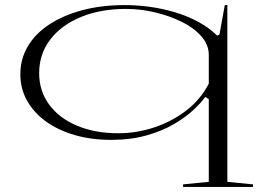

<svg xmlns="http://www.w3.org/2000/svg" viewBox="-20 -535 1078 755"><path d="M700 200V190L801 180V-145L787 -154Q772 -132 741 -103Q710 -74 664 -47Q618 -20 556 -2.5Q494 15 417 15Q339 15 273.5 -4Q208 -23 160.5 -57.5Q113 -92 86.5 -139Q60 -186 60 -243Q60 -303 89.5 -353Q119 -403 174 -439Q229 -475 304 -495Q379 -515 471 -515Q517 -515 566.5 -508.5Q616 -502 665.5 -487.5Q715 -473 758 -450Q801 -427 834 -395L843 -399L864 -515H874V180L975 190V200ZM445 -11Q517 -11 586.5 -34Q656 -57 712.5 -100.5Q769 -144 801 -206V-319Q801 -359 771.5 -392.5Q742 -426 694 -449.5Q646 -473 589 -486.5Q532 -500 476 -500Q376 -500 299 -468.5Q222 -437 178 -380Q134 -323 134 -247Q134 -177 173.5 -123.5Q213 -70 283.5 -40.5Q354 -11 445 -11Z"/></svg>

Font: Kalnia Expanded ExtraLight
Style: Regular
Weight: 250
Width: 7
Designer: Frida Medrano
Foundry: Frida Medrano
Version: Version 1.105